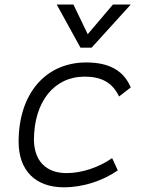

<svg xmlns="http://www.w3.org/2000/svg" viewBox="-20 -796 626 826"><path d="M266.1 -51.3C178.2 -51.3 127 -104 126 -194.3C126.5 -358.4 212.9 -466.3 343.8 -466.3C415 -466.3 463.4 -441.9 492.2 -380.9L542.5 -419.9C512.2 -492.2 449.7 -527.3 351.1 -527.3C175.3 -527.3 60.1 -392.1 60.1 -186.5C60.1 -63 131.8 9.8 254.9 9.8C339.4 9.8 423.3 -19 486.8 -63L462.4 -115.7C405.8 -76.7 334 -51.3 266.1 -51.3ZM326.2 -590.8H374L542.5 -776.4H465.8L357.4 -648.9L295.9 -776.4H224.1Z"/></svg>

Font: Cascadia Mono PL Light
Style: Italic
Weight: 300
Italic angle: -10°
Monospace: yes
Designer: Aaron Bell
Foundry: Saja Typeworks
Version: Version 2404.023